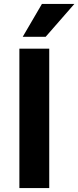

<svg xmlns="http://www.w3.org/2000/svg" viewBox="-20 -951 396 971"><path d="M78 0V-705H229V0ZM95 -765 192 -931H356L211 -765Z"/></svg>

Font: Nunito Sans 7pt Condensed ExtraBold
Style: Regular
Weight: 800
Width: 3
Designer: Vernon Adams
Foundry: Vernon Adams
Version: Version 3.101;gftools[0.9.27]